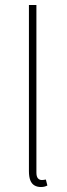

<svg xmlns="http://www.w3.org/2000/svg" viewBox="-20 -742 270 770"><path d="M144 8Q129 8 118 1.5Q107 -5 101.5 -19Q96 -33 96 -56V-722H126V-50Q126 -34 132 -27Q138 -20 148 -20Q151 -20 154.5 -20.5Q158 -21 164 -22L170 2Q164 5 158 6.5Q152 8 144 8Z"/></svg>

Font: SourceSans3VF
Style: Regular
Weight: 200
Designer: Paul D. Hunt
Foundry: Adobe
Version: Version 3.052;hotconv 1.1.0;makeotfexe 2.6.0